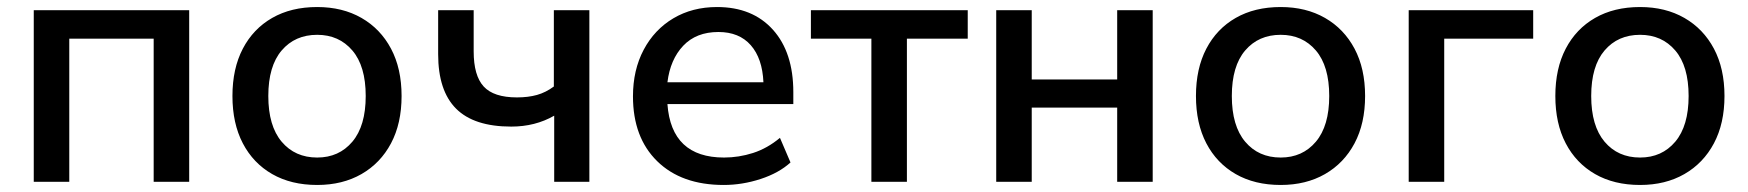

<svg xmlns="http://www.w3.org/2000/svg" viewBox="-20 -517 4972 546"><path d="M76 0V-488H518V0H417V-407H177V0Z M882 9Q808 9 754 -22Q700 -53 670.5 -109.5Q641 -166 641 -244Q641 -322 670.5 -378.5Q700 -435 754 -466Q808 -497 882 -497Q954 -497 1008 -466Q1062 -435 1092 -378.5Q1122 -322 1122 -244Q1122 -166 1092 -109.5Q1062 -53 1008 -22Q954 9 882 9ZM882 -69Q944 -69 982 -114Q1020 -159 1020 -244Q1020 -329 982 -373.5Q944 -418 882 -418Q819 -418 781 -373.5Q743 -329 743 -244Q743 -159 781 -114Q819 -69 882 -69Z M1556 0V-188Q1502 -157 1434 -157Q1328 -157 1277 -208Q1226 -259 1226 -363V-488H1327V-371Q1327 -302 1355.5 -271Q1384 -240 1450 -240Q1482 -240 1507 -247Q1532 -254 1555 -271V-488H1656V0Z M2038 9Q1918 9 1849 -58.5Q1780 -126 1780 -243Q1780 -318 1810.5 -375.5Q1841 -433 1895 -465Q1949 -497 2019 -497Q2120 -497 2178 -432.5Q2236 -368 2236 -255V-221H1878Q1889 -69 2039 -69Q2081 -69 2121.5 -82Q2162 -95 2198 -125L2228 -55Q2195 -25 2143 -8Q2091 9 2038 9ZM2023 -426Q1960 -426 1923 -387Q1886 -348 1878 -283H2151Q2148 -351 2115 -388.5Q2082 -426 2023 -426Z M2458 0V-407H2286V-488H2732V-407H2559V0Z M2813 0V-488H2914V-291H3157V-488H3258V0H3157V-211H2914V0Z M3622 9Q3548 9 3494 -22Q3440 -53 3410.5 -109.5Q3381 -166 3381 -244Q3381 -322 3410.5 -378.5Q3440 -435 3494 -466Q3548 -497 3622 -497Q3694 -497 3748 -466Q3802 -435 3832 -378.5Q3862 -322 3862 -244Q3862 -166 3832 -109.5Q3802 -53 3748 -22Q3694 9 3622 9ZM3622 -69Q3684 -69 3722 -114Q3760 -159 3760 -244Q3760 -329 3722 -373.5Q3684 -418 3622 -418Q3559 -418 3521 -373.5Q3483 -329 3483 -244Q3483 -159 3521 -114Q3559 -69 3622 -69Z M3986 0V-488H4340V-407H4087V0Z M4644 9Q4570 9 4516 -22Q4462 -53 4432.5 -109.5Q4403 -166 4403 -244Q4403 -322 4432.5 -378.5Q4462 -435 4516 -466Q4570 -497 4644 -497Q4716 -497 4770 -466Q4824 -435 4854 -378.5Q4884 -322 4884 -244Q4884 -166 4854 -109.5Q4824 -53 4770 -22Q4716 9 4644 9ZM4644 -69Q4706 -69 4744 -114Q4782 -159 4782 -244Q4782 -329 4744 -373.5Q4706 -418 4644 -418Q4581 -418 4543 -373.5Q4505 -329 4505 -244Q4505 -159 4543 -114Q4581 -69 4644 -69Z"/></svg>

Font: Nunito Sans SemiBold
Style: Regular
Weight: 600
Designer: Vernon Adams
Foundry: Vernon Adams
Version: Version 3.101; ttfautohint (v1.8.4.7-5d5b);gftools[0.9.27]